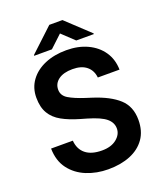

<svg xmlns="http://www.w3.org/2000/svg" viewBox="-164 -1020 966 1137"><g transform="rotate(-20 318.5 -451.0)"><path d="M447.1 -521.3Q442.5 -566.8 410.7 -593Q378.9 -619.3 322.4 -619.3Q265.3 -619.3 233.5 -595.7Q201.7 -572.1 201.7 -533.4Q201.7 -496.1 237 -474.8Q272.4 -453.5 335.9 -432.9L374.6 -420.5Q479.4 -387.1 533.4 -337.7Q587.4 -288.4 587.4 -204.2Q587.4 -133.5 553.8 -85.8Q520.2 -38 460.4 -13.5Q400.6 11 321 11Q247.9 11 185 -14.6Q122.2 -40.1 83.3 -91.4Q44.4 -142.8 43 -220.5H180Q184.3 -165.8 220.7 -136.2Q257.1 -106.5 323.9 -106.5Q381.7 -106.5 415.8 -134.2Q449.9 -161.9 449.9 -199.2Q449.9 -236.9 417.8 -263.8Q385.7 -290.8 305 -314.3L264.6 -326Q200.3 -344.5 155.4 -369.5Q110.4 -394.5 87.2 -433.6Q63.9 -472.7 63.9 -533Q63.9 -594.8 97.7 -640.8Q131.4 -686.8 190.5 -712Q249.6 -737.2 326.3 -737.2Q400.9 -737.2 458.6 -710.2Q516.3 -683.2 549.4 -634.8Q582.4 -586.3 583.8 -521.3ZM248.6 -771 325.6 -843 402 -771H512.8V-775.6L366.5 -912.6H283.7L137.1 -775.6V-771Z"/></g></svg>

Font: Interface
Style: Bold
Weight: 700
Designer: Rasmus Andersson
Foundry: rsms
Version: Version 1.8